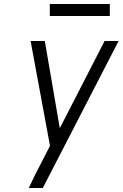

<svg xmlns="http://www.w3.org/2000/svg" viewBox="-20 -940 616 960"><path d="M124 0H194L573 -735H503L279 -299L204 -735H133L230 -211L189 -131Q172 -99 155.5 -66Q139 -33 124 0ZM229 -860H529V-920H229Z"/></svg>

Font: Iosevka Sparkle Light
Style: Italic
Weight: 300
Italic angle: -9°
Designer: Belleve Invis
Foundry: Belleve Invis
Version: Version 4.5.0; ttfautohint (v1.8.3)